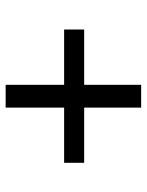

<svg xmlns="http://www.w3.org/2000/svg" viewBox="60 -620 522 683"><g transform="rotate(90 321.5 -278.0)"><path d="M281.2 -36.6V-244.6H84.5V-315.9H281.2V-518.6H362.3V-315.9H558.6V-244.6H362.3V-36.6Z"/></g></svg>

Font: Gelasio
Style: Regular
Weight: 400
Designer: Eben Sorkin
Foundry: Eben Sorkin
Version: Version 1.008